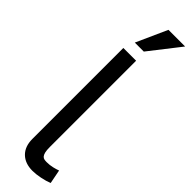

<svg xmlns="http://www.w3.org/2000/svg" viewBox="-324 -938 936 936"><g transform="rotate(45 144.0 -470.5)"><path d="M73 -730H161V-135Q161 -113 164 -100.5Q167 -88 172.5 -81.5Q178 -75 185.5 -73.5Q193 -72 202 -72Q223 -72 242 -76.5Q261 -81 274 -86L288 -14Q266 -5 236 1Q206 7 183 7Q132 7 102.5 -22Q73 -51 73 -103ZM156 -788H94L166 -948H281Z"/></g></svg>

Font: Rising Sun
Style: Regular
Weight: 400
Designer: Matt McInerney, Pablo Impallari, Rodrigo Fuenzalida (Raleway font), Stephen Hutchings (Greek), Cristiano Sobral (main ch
Foundry: The Rising Sun Project Authors
Version: Version 4.327; ttfautohint (v1.8.4.7-5d5b-dirty)